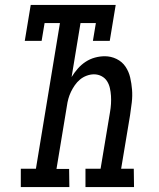

<svg xmlns="http://www.w3.org/2000/svg" viewBox="-20 -755 640 775"><path d="M64 0V-74H125L222 -662H160L148 -590H80L104 -735H447L423 -590H355L367 -662H305L269 -444Q280 -462 294 -478Q308 -494 325.5 -505.5Q343 -517 363 -522.5Q383 -528 403 -528Q428 -528 450.5 -517Q473 -506 486.5 -486Q500 -466 505.5 -442Q511 -418 513 -393Q515 -368 512 -342Q509 -316 505 -290L469 -74H520L521 0H325V-74H386L424 -302Q427 -319 428 -335.5Q429 -352 428 -368Q427 -384 423.5 -399.5Q420 -415 412 -427.5Q404 -440 390 -447.5Q376 -455 359 -455Q345 -455 330 -449.5Q315 -444 303 -434Q291 -424 282 -411Q273 -398 266.5 -384.5Q260 -371 256 -356.5Q252 -342 250 -327L208 -73H259L260 0Z"/></svg>

Font: Iosevka Plex Etoile
Style: Italic
Weight: 400
Italic angle: -9°
Designer: Belleve Invis
Foundry: Belleve Invis
Version: Version 25.1.1; ttfautohint (v1.8.4)